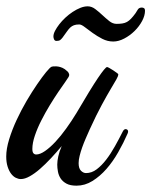

<svg xmlns="http://www.w3.org/2000/svg" viewBox="-54 -587 481 610"><path d="M351.1 -162.1Q338.4 -132.8 321.5 -103.3Q304.7 -73.7 284.2 -50.3Q263.7 -26.9 239.7 -12Q215.8 2.9 189 2.9Q168.9 2.9 157 -3.7Q145 -10.3 138.7 -20Q132.3 -29.8 130.1 -41.7Q127.9 -53.7 127.9 -64Q127.9 -75.2 131.1 -90.1Q134.3 -105 142.1 -123Q125 -102.5 107.4 -83.7Q89.8 -64.9 73 -50.3Q56.2 -35.6 40.5 -26.9Q24.9 -18.1 12.2 -18.1Q4.4 -18.1 -3.9 -22.2Q-12.2 -26.4 -18.8 -35.2Q-25.4 -43.9 -29.8 -57.6Q-34.2 -71.3 -34.2 -89.8Q-34.2 -114.3 -24.9 -144.5Q-15.6 -174.8 -1.2 -205.8Q13.2 -236.8 30.5 -266.4Q47.9 -295.9 64 -319.3Q80.1 -342.8 92.5 -357.9Q105 -373 109.9 -375Q110.8 -375.5 114.7 -376Q118.7 -376.5 124.5 -376.2Q130.4 -376 137.5 -374Q144.5 -372.1 151.9 -367.2Q158.2 -362.3 160.6 -359.9Q163.1 -357.4 164.1 -355Q166.5 -350.6 165.8 -347.7Q165 -344.7 164.1 -342.8Q162.6 -339.8 153.6 -327.1Q144.5 -314.5 131.6 -295.4Q118.7 -276.4 104.2 -252.7Q89.8 -229 77.4 -204.6Q64.9 -180.2 56.9 -156.5Q48.8 -132.8 48.8 -113.8Q48.8 -104 52.2 -100.1Q55.7 -96.2 61 -96.2Q73.2 -96.2 89.1 -107.2Q105 -118.2 122.1 -136.5Q139.2 -154.8 156.2 -178.5Q173.3 -202.1 189 -228Q233.9 -304.7 257.3 -339.4Q280.8 -374 286.1 -374Q288.1 -374 293.7 -370.8Q299.3 -367.7 305.7 -363.5Q312 -359.4 316.9 -355.7Q321.8 -352.1 321.8 -351.1Q321.8 -345.2 315.7 -334.7Q309.6 -324.2 297.9 -304.4Q286.1 -284.7 269.3 -253.7Q252.4 -222.7 231 -175.8Q224.6 -161.6 218.3 -147Q211.9 -132.3 207 -118.4Q202.1 -104.5 199 -91.8Q195.8 -79.1 195.8 -68.8Q195.8 -51.8 203.4 -44.4Q210.9 -37.1 219.2 -37.1Q237.3 -37.1 253.2 -49.1Q269 -61 283.4 -79.8Q297.9 -98.6 311 -122.1Q324.2 -145.5 335.9 -168.9Q339.8 -176.8 345.2 -176.8Q348.1 -176.8 350.6 -174.8Q353 -172.9 353 -168.9Q353 -167.5 352.5 -166Q352.1 -164.6 351.1 -162.1ZM144.5 -467.3Q140.6 -462.4 137 -459.7Q133.3 -457 125.5 -457Q120.1 -457 117.9 -461.7Q115.7 -466.3 115.7 -471.2Q115.7 -479 120.8 -489Q126 -499 134.3 -509.8Q142.6 -520.5 153.6 -530.8Q164.6 -541 176.8 -549.1Q189 -557.1 201.2 -562Q213.4 -566.9 224.6 -566.9Q237.3 -566.9 248.8 -558.1Q260.3 -549.3 271.2 -539.1Q282.2 -528.8 293.2 -520Q304.2 -511.2 316.4 -511.2Q327.1 -511.2 335 -512.5Q342.8 -513.7 349.4 -517.3Q356 -521 362.3 -527.6Q368.7 -534.2 376.5 -544.9Q379.9 -550.3 383.8 -556.6Q387.7 -563 396.5 -563Q400.9 -563 403.8 -560.8Q406.7 -558.6 406.7 -553.2Q406.7 -537.6 397.5 -520.3Q388.2 -502.9 373.5 -488.5Q358.9 -474.1 340.8 -464.6Q322.8 -455.1 305.7 -455.1Q287.6 -455.1 271 -463.6Q254.4 -472.2 240.5 -482.2Q226.6 -492.2 215.6 -500.7Q204.6 -509.3 197.8 -509.3Q187.5 -509.3 180.9 -506.8Q174.3 -504.4 168.9 -499.3Q163.6 -494.1 158.2 -486.3Q152.8 -478.5 144.5 -467.3Z"/></svg>

Font: Mervale Script
Style: Regular
Weight: 400
Designer: Astigmatic (AOETI)
Foundry: Astigmatic (AOETI)
Version: Version 1.000